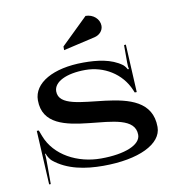

<svg xmlns="http://www.w3.org/2000/svg" viewBox="-85 -805 875 931"><g transform="rotate(-10 352.5 -339.0)"><path d="M266.5 -580.4 422.5 -616.4C447.5 -622.3 465.5 -641.7 465.5 -665.4C465.5 -698.9 435.1 -726 397.6 -726L266.5 -598.4ZM68 -218 82 48H90V-43C90 -56.5 89.8 -92.5 88 -101L91 -102C95 -87.5 108.3 -69.5 115 -64C180.7 -10.1 268.7 5 357 5C531.6 5 648 -51 648 -135C648 -261.8 534.5 -290 421 -304.3C307.5 -318.6 194 -318.9 194 -390C194 -436.8 256.8 -468 351 -468C441.6 -468 526.8 -417.5 562.5 -332.2L568 -319H578L566 -555L557 -554V-469C557 -455 558 -443 560 -436L555 -435C554 -438 543 -454 536 -459C484.5 -497.2 415 -505 348 -505C198.6 -505 99 -448.2 99 -363C99 -244.4 211.5 -223.1 324 -211C436.5 -198.9 549 -195.9 549 -114C549 -64.8 470.2 -32 352 -32C237.1 -32 127.1 -88.6 89 -189L78 -218Z"/></g></svg>

Font: Prida01
Style: Black
Weight: 900
Designer: gluk
Foundry: gluk
Version: Version 00.072